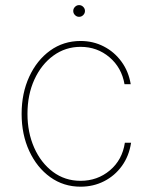

<svg xmlns="http://www.w3.org/2000/svg" viewBox="-20 -713 593 745"><path d="M292.6 11.4Q226.6 11.4 174.9 -25.7Q123.2 -62.9 93.6 -126.8Q63.9 -190.7 63.9 -271.3Q63.9 -351.2 93.4 -415.3Q122.9 -479.4 174.5 -516.7Q226.2 -554 292.6 -554Q341.6 -554 382.6 -532.8Q423.7 -511.7 451.3 -473.9Q479 -436.1 487.2 -386.4H463.1Q452.1 -450.6 404.7 -490.9Q357.2 -531.2 292.6 -531.2Q234 -531.2 187.3 -497.3Q140.6 -463.4 113.6 -404.7Q86.6 -345.9 86.6 -271.3Q86.6 -198.9 112.7 -139.9Q138.8 -81 185.4 -46.2Q231.9 -11.4 292.6 -11.4Q358 -11.4 406.2 -51.8Q454.5 -92.3 464.5 -159.1H488.6Q480.8 -107.6 453.1 -69.2Q425.4 -30.9 383.9 -9.8Q342.3 11.4 292.6 11.4ZM286.9 -647.7Q277.7 -647.7 271 -654.5Q264.2 -661.2 264.2 -670.5Q264.2 -679.7 271 -686.4Q277.7 -693.2 286.9 -693.2Q296.2 -693.2 302.9 -686.4Q309.7 -679.7 309.7 -670.5Q309.7 -661.2 302.9 -654.5Q296.2 -647.7 286.9 -647.7Z"/></svg>

Font: Inter UI Thin
Style: Regular
Weight: 100
Designer: Rasmus Andersson
Foundry: rsms
Version: 3.2;8d6f07862